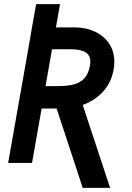

<svg xmlns="http://www.w3.org/2000/svg" viewBox="-20 -790 640 932"><path d="M129 -619H128.5L155.5 -770H271.5L251.5 -657H342.5Q396 -657 439.8 -637Q483.5 -617 509.2 -579Q535 -541 535 -489.5Q535 -470.5 531.5 -452.5Q520.5 -390 480.8 -346Q441 -302 381.5 -280.5L514.5 122H381.5L255 -263H182L135.5 1H19.5ZM416.5 -470.5Q418.5 -480 418.5 -490.5Q418.5 -522 394.8 -536.5Q371 -551 319.5 -551H232.5L201 -372H261.5Q308 -372 339.2 -380.5Q370.5 -389 390 -410.5Q409.5 -432 416.5 -470.5Z"/></svg>

Font: JuliaMono BoldItalic
Style: Regular
Weight: 700
Italic angle: -9°
Monospace: yes
Designer: cormullion
Foundry: corm
Version: Version 0.049; ttfautohint (v1.8.4)